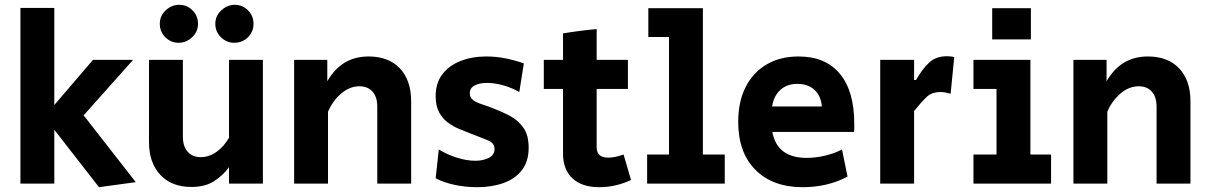

<svg xmlns="http://www.w3.org/2000/svg" viewBox="-20 -764 5034 799"><path d="M392 15 206 -224V0H65V-731H206V-327L367 -515H534L328 -284L545 -6Z M776 14Q694 14 647 -36.5Q600 -87 600 -173V-515H741V-196Q741 -155 761 -132.5Q781 -110 815 -110Q850 -110 881 -132Q912 -154 933 -191V-515H1074V0H933V-68Q907 -33 870 -9.5Q833 14 776 14ZM954 -586Q923 -586 899.5 -609Q876 -632 876 -665Q876 -698 901 -721Q926 -744 957 -744Q989 -744 1012 -721Q1035 -698 1035 -665Q1035 -632 1012 -609Q989 -586 954 -586ZM723 -586Q691 -586 668 -609Q645 -632 645 -665Q645 -698 669.5 -721Q694 -744 726 -744Q758 -744 781 -721Q804 -698 804 -665Q804 -632 779.5 -609Q755 -586 723 -586Z M1204 0V-515H1342V-426Q1374 -480 1416.5 -504.5Q1459 -529 1514 -529Q1597 -529 1644 -479.5Q1691 -430 1691 -342V0H1550V-320Q1550 -361 1530 -383Q1510 -405 1476 -405Q1435 -405 1399.5 -374.5Q1364 -344 1345 -299V0Z M1965 15Q1916 15 1870.5 5Q1825 -5 1793 -22L1806 -142Q1840 -121 1881 -108Q1922 -95 1958 -95Q1990 -95 2014 -107Q2038 -119 2038 -144Q2038 -168 2012.5 -179Q1987 -190 1934 -210Q1914 -218 1889.5 -228Q1865 -238 1843 -254.5Q1821 -271 1807 -297.5Q1793 -324 1793 -364Q1793 -418 1820.5 -454.5Q1848 -491 1896 -510Q1944 -529 2004 -529Q2045 -529 2084.5 -521Q2124 -513 2160 -500L2141 -381Q2112 -398 2075.5 -408.5Q2039 -419 2007 -419Q1976 -419 1955.5 -408.5Q1935 -398 1935 -376Q1935 -358 1949 -347.5Q1963 -337 1987 -329.5Q2011 -322 2040 -310Q2069 -299 2101.5 -282Q2134 -265 2157 -234Q2180 -203 2180 -149Q2180 -92 2151.5 -55.5Q2123 -19 2074.5 -2Q2026 15 1965 15Z M2474 15Q2402 15 2362.5 -21.5Q2323 -58 2323 -125V-394H2243V-515H2323V-625Q2395 -637 2463 -643V-515H2593V-394H2463V-151Q2463 -108 2511 -108Q2539 -108 2575 -121L2606 -15Q2542 15 2474 15Z M2673 0V-121H2764V-610H2678V-730H2905V-121H2996V0Z M3320 15Q3196 15 3124 -57Q3052 -129 3052 -257Q3052 -341 3083 -402Q3114 -463 3170.5 -496Q3227 -529 3303 -529Q3415 -529 3475 -457Q3535 -385 3535 -249Q3535 -240 3535 -231.5Q3535 -223 3534 -215H3194Q3214 -107 3337 -107Q3375 -107 3414.5 -116.5Q3454 -126 3484 -142L3507 -29Q3424 15 3320 15ZM3193 -321H3400Q3397 -364 3370 -389.5Q3343 -415 3298 -415Q3255 -415 3227.5 -390Q3200 -365 3193 -321Z M3643 0V-515H3784V-431H3792Q3818 -477 3846.5 -503.5Q3875 -530 3921 -530Q3939 -530 3951 -526L3936 -374Q3925 -377 3915 -379Q3905 -381 3894 -381Q3857 -381 3835 -359.5Q3813 -338 3784 -302V0Z M4109 -600V-730H4270V-600ZM4031 0V-121H4127V-394H4031V-515H4268V-121H4354V0Z M4447 0V-515H4585V-426Q4617 -480 4659.5 -504.5Q4702 -529 4757 -529Q4840 -529 4887 -479.5Q4934 -430 4934 -342V0H4793V-320Q4793 -361 4773 -383Q4753 -405 4719 -405Q4678 -405 4642.5 -374.5Q4607 -344 4588 -299V0Z"/></svg>

Font: Secular One
Style: Regular
Weight: 400
Designer: Michal Sahar
Foundry: Hagilda
Version: Version 1.002; ttfautohint (v1.8.4.7-5d5b);gftools[0.9.29]